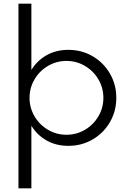

<svg xmlns="http://www.w3.org/2000/svg" viewBox="-20 -780 700 1040"><path d="M150 -401Q181 -452 232.5 -481Q284 -510 350 -510Q423 -510 482.5 -475Q542 -440 576 -380.5Q610 -321 610 -250Q610 -179 576 -119.5Q542 -60 482.5 -25Q423 10 350 10Q284 10 232.5 -19Q181 -48 150 -99V240H80V-760H150ZM540 -250Q540 -304 513 -350Q486 -396 440 -423Q394 -450 340 -450Q286 -450 240 -423Q194 -396 167 -350Q140 -304 140 -250Q140 -196 167 -150Q194 -104 240 -77Q286 -50 340 -50Q394 -50 440 -77Q486 -104 513 -150Q540 -196 540 -250Z"/></svg>

Font: Goli Light
Style: Regular
Weight: 300
Designer: jaikishan Patel
Foundry: MagicType
Version: Version 1.000